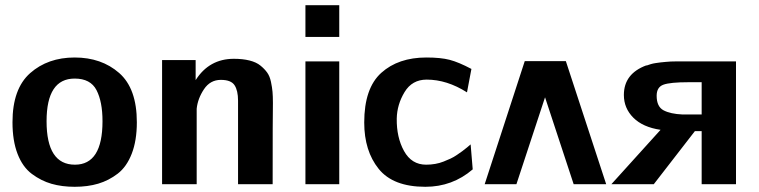

<svg xmlns="http://www.w3.org/2000/svg" viewBox="-20 -708 2918 738"><path d="M28 -238Q28 -367 96 -427Q164 -487 267 -487Q370 -487 438 -427.5Q506 -368 506 -238Q506 -168 486.5 -117.5Q467 -67 432.5 -40.5Q398 -14 357.5 -2Q317 10 267 10Q218 10 178 -1.5Q138 -13 102.5 -39.5Q67 -66 47.5 -116.5Q28 -167 28 -238ZM159 -242Q159 -75 268 -75Q374 -75 374 -242Q374 -317 351 -361.5Q328 -406 267 -406Q159 -406 159 -242Z M603 0V-477H732V-400Q784 -482 879 -482Q913 -482 939 -475.5Q965 -469 981 -456Q997 -443 1007 -429Q1017 -415 1021.5 -393.5Q1026 -372 1027.5 -355Q1029 -338 1029 -313V-311Q1028 -274 1028 0H895V-321Q895 -360 881.5 -380.5Q868 -401 829 -401Q788 -401 764 -365Q740 -329 736 -290V0Z M1154 -566V-688H1284V-566ZM1154 0V-472H1284V0Z M1380 -237Q1380 -369 1445.5 -428Q1511 -487 1619 -487Q1674 -487 1708.5 -478Q1743 -469 1792 -443L1775 -353Q1698 -402 1620 -402Q1564 -402 1535 -354Q1506 -306 1505 -252Q1504 -180 1533 -127.5Q1562 -75 1618 -75Q1636 -75 1653 -78Q1670 -81 1685 -87Q1700 -93 1712 -98.5Q1724 -104 1737 -113Q1750 -122 1757 -127Q1764 -132 1775.5 -141.5Q1787 -151 1789 -153L1797 -57Q1719 10 1615 10Q1491 10 1435.5 -59Q1380 -128 1380 -237Z M2310 0H2185L2075 -334L1965 0H1843L1997 -473H2155Z M2330 0 2519 -209Q2451 -219 2414.5 -255.5Q2378 -292 2378 -343Q2378 -425 2465 -457V-456Q2473 -459 2481.5 -461.5Q2490 -464 2500 -465.5Q2510 -467 2518 -468Q2526 -469 2538 -470Q2550 -471 2557.5 -471.5Q2565 -472 2579.5 -472Q2594 -472 2600 -472Q2606 -472 2623 -472Q2640 -472 2646 -472H2809V0H2677V-204H2651L2493 0ZM2504 -340Q2504 -298 2530.5 -284Q2557 -270 2603 -268H2677V-392H2627Q2556 -392 2530 -382.5Q2504 -373 2504 -340Z"/></svg>

Font: Coval
Style: ExtraBold
Weight: 800
Foundry: Context Ltd
Version: Version 001.000